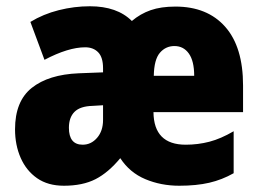

<svg xmlns="http://www.w3.org/2000/svg" viewBox="-20 -583 828 613"><path d="M540 -562Q642 -562 699 -497.5Q756 -433 756 -310V-225H470Q471 -121 573 -121Q612 -121 648.5 -130.5Q685 -140 726 -164V-30Q689 -9 648 0.5Q607 10 552 10Q494 10 444 -11Q394 -32 364 -78Q326 -32 285 -11Q244 10 184 10Q133 10 98.5 -14Q64 -38 46 -79Q28 -120 28 -170Q28 -260 81.5 -302.5Q135 -345 231 -349L309 -352V-365Q309 -400 293.5 -416Q278 -432 252 -432Q198 -432 122 -392L77 -513Q118 -538 167.5 -550.5Q217 -563 267 -563Q354 -563 401 -516Q428 -539 461 -550.5Q494 -562 540 -562ZM537 -436Q509 -436 490.5 -414.5Q472 -393 471 -341H600Q600 -388 583 -412Q566 -436 537 -436ZM276 -245Q236 -244 218 -226Q200 -208 200 -175Q200 -121 244 -121Q271 -121 290 -143Q309 -165 309 -200V-247Z"/></svg>

Font: Noto Sans Gujarati UI Condensed Black
Style: Regular
Weight: 900
Width: 3
Designer: Jelle Bosma - Monotype Design Team, Universal Thirst
Foundry: Monotype Imaging Inc.
Version: Version 2.106; ttfautohint (v1.8.4.7-5d5b)